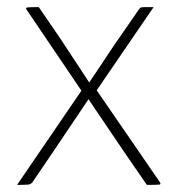

<svg xmlns="http://www.w3.org/2000/svg" viewBox="-20 -520 499 540"><path d="M252 -266 428 -10Q434 -2 429 -1Q424 0 393 0L329 -93Q314 -115 298.5 -138Q283 -161 269.5 -181Q256 -201 245 -217Q234 -233 229 -241L128 -91L71 -7Q67 -2 60 -1Q53 0 28 0L209 -265L54 -494Q52 -498 56.5 -499Q61 -500 89 -500L150 -411L231 -288Q235 -294 244 -307.5Q253 -321 264.5 -338Q276 -355 289 -375Q302 -395 315 -413L371 -494Q373 -496 374 -497.5Q375 -499 379 -499.5Q383 -500 390.5 -500Q398 -500 412 -500Z"/></svg>

Font: Yanone Kaffeesatz Thin
Style: Regular
Weight: 250
Designer: Yanone
Foundry: Yanone Font Production. Not for release.
Version: Version 1.002